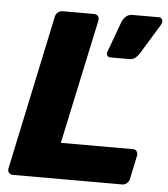

<svg xmlns="http://www.w3.org/2000/svg" viewBox="-51 -756 702 803"><g transform="rotate(5 299.5 -355.0)"><path d="M396 -525Q387 -525 382.5 -532Q378 -539 382 -548L429 -676Q434 -689 445 -699.5Q456 -710 473 -710H584Q592 -710 596 -704.5Q600 -699 599 -693Q599 -686 595 -679L518 -553Q512 -543 502 -534Q492 -525 476 -525ZM32 0Q22 0 16 -7.5Q10 -15 12 -25L150 -675Q152 -686 161 -693Q170 -700 180 -700H312Q323 -700 329 -693Q335 -686 333 -675L221 -151H523Q534 -151 539.5 -143.5Q545 -136 543 -125L522 -25Q520 -15 511.5 -7.5Q503 0 492 0Z"/></g></svg>

Font: Rubik
Style: Bold Italic
Weight: 700
Italic angle: -12°
Designer: Hubert and Fischer
Foundry: Hubert and Fischer
Version: Version 2.300;gftools[0.9.30]